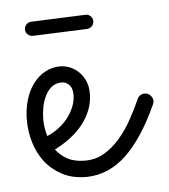

<svg xmlns="http://www.w3.org/2000/svg" viewBox="-37 -386 383 435"><g transform="rotate(-5 154.5 -169.0)"><path d="M77.1 -53.7Q87.4 -39.6 103.5 -31Q119.6 -22.5 143.1 -22.5Q167 -22.5 186.5 -33.9Q206.1 -45.4 222.2 -64Q238.3 -82.5 251 -105.5Q263.7 -128.4 273.9 -151.4Q276.4 -156.7 280.8 -159.4Q285.2 -162.1 290.5 -162.1Q298.8 -162.1 304 -156.2Q309.1 -150.4 309.1 -143.6Q309.1 -141.1 308.6 -139.4Q308.1 -137.7 307.1 -135.7Q273.4 -61.5 233.6 -23.9Q193.8 13.7 143.6 14.6Q111.3 14.6 87.9 2.2Q64.5 -10.3 49.3 -30Q34.2 -49.8 26.9 -74.7Q19.5 -99.6 19.5 -124.5Q19.5 -149.4 25.6 -170.4Q31.7 -191.4 43.2 -207Q54.7 -222.7 70.6 -231.4Q86.4 -240.2 105.5 -240.2Q116.7 -240.2 127.7 -235.6Q138.7 -231 147.5 -222.4Q156.2 -213.9 161.6 -201.7Q167 -189.5 167 -173.8Q167 -153.8 160.2 -136.2Q153.3 -118.7 141.4 -103.5Q129.4 -88.4 112.8 -75.7Q96.2 -63 77.1 -53.7ZM62.5 -85.4Q77.6 -91.8 90.1 -101.6Q102.5 -111.3 111.3 -123Q120.1 -134.8 125 -147.7Q129.9 -160.6 129.9 -173.8Q129.9 -188.5 122.6 -196Q115.2 -203.6 105.5 -203.6Q92.3 -203.6 83 -196.3Q73.7 -189 67.9 -177.2Q62 -165.5 59.3 -151.1Q56.6 -136.7 56.6 -122.6Q56.6 -113.8 58.3 -104Q60.1 -94.2 62.5 -85.4ZM189 -335.9Q189 -329.1 184.6 -324.5Q180.2 -319.8 173.3 -319.3L50.3 -314.5Q43.9 -314 38.6 -318.6Q33.2 -323.2 33.2 -330.1Q33.2 -336.9 37.6 -341.6Q42 -346.2 48.8 -346.7L172.4 -351.6Q179.2 -352.1 184.1 -347.2Q189 -342.3 189 -335.9Z"/></g></svg>

Font: Sacramento
Style: Regular
Weight: 400
Designer: Astigmatic (AOETI)
Foundry: Astigmatic (AOETI)
Version: Version 1.000